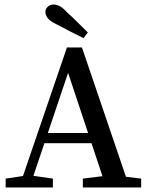

<svg xmlns="http://www.w3.org/2000/svg" viewBox="-20 -826 652 846"><path d="M5 0V-39L98 -53H115L213 -39V0ZM64 0 275 -617H341L551 0H448L280 -505L110 0ZM156 -195 171 -240H419L435 -195ZM345 0V-39L458 -53H487L602 -39V0ZM367 -683 348 -658Q287 -688 227 -720Q200 -733 190 -746.5Q180 -760 180 -773Q180 -787 190.5 -796.5Q201 -806 216 -806Q229 -806 243 -799Q257 -792 276 -771Q300 -750 322 -727.5Q344 -705 367 -683Z"/></svg>

Font: Lisu Bosa Medium
Style: Regular
Weight: 500
Designer: David Morse, Annie Olsen, Victor Gaultney, Frank Grießhammer (Latin)
Foundry: SIL International
Version: Version 2.000